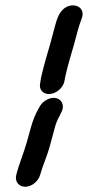

<svg xmlns="http://www.w3.org/2000/svg" viewBox="-20 -679 373 729"><path d="M161 -302C148 -296 138 -287 131 -275L126 -266C114 -245 104 -220 97 -194L82 -140C70 -97 53 -59 42 -16C35 10 51 29 74 30C101 31 126 8 132 -14C142 -50 158 -84 168 -120L188 -194C192 -210 199 -227 207 -240L211 -249C234 -287 202 -321 161 -302ZM228 -650C200 -632 194 -598 184 -562L170 -510C166 -494 158 -471 154 -455L144 -418C140 -402 135 -383 133 -366C126 -340 143 -321 167 -322C194 -323 218 -345 224 -368C227 -386 231 -402 235 -418L245 -455C249 -471 257 -494 261 -510L275 -562C279 -578 285 -595 290 -608C307 -652 261 -671 228 -650Z"/></svg>

Font: Dictator
Style: Ita
Weight: 500
Version: Version MIL.1277